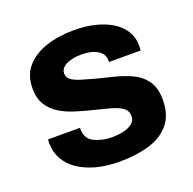

<svg xmlns="http://www.w3.org/2000/svg" viewBox="-103 -642 762 758"><g transform="rotate(-20 278.0 -263.0)"><path d="M277.4 12Q222.3 12 178.4 0.2Q134.4 -11.7 103.1 -33.4Q71.8 -55 55.3 -85.1Q38.7 -115.1 38.7 -152.5Q38.7 -157.1 39.1 -161Q39.5 -164.9 39.7 -167.3H173.8Q173.6 -165.1 173.6 -162.9Q173.6 -160.7 173.6 -158.7Q174.6 -120.5 207.4 -104.7Q240.3 -89 281.3 -89Q304.7 -89 327.3 -93.7Q350 -98.5 365.3 -110Q380.7 -121.5 380.7 -141.3Q380.7 -165.3 361.3 -178.2Q341.8 -191 310.2 -199.2Q278.6 -207.4 242.2 -216.6Q208.3 -224.9 174.4 -235.6Q140.4 -246.3 112.7 -263.4Q85 -280.5 67.8 -307.9Q50.7 -335.3 50.7 -376.7Q50.7 -432.6 81.9 -468Q113.2 -503.5 165.8 -520.7Q218.5 -537.9 283.6 -537.9Q330.2 -537.9 370 -528.2Q409.8 -518.5 440.1 -500Q470.5 -481.5 487.4 -454.3Q504.3 -427 504.3 -392.6Q504.3 -386.5 503.9 -380Q503.5 -373.6 503.3 -372.3H370.4V-379.6Q370.4 -397.7 359.1 -410.3Q347.8 -423 327.4 -430.2Q307 -437.4 278.3 -437.4Q251.5 -437.4 231.2 -431.6Q211 -425.8 199.6 -415.3Q188.3 -404.8 188.3 -390.1Q188.3 -372.7 202.5 -362.4Q216.7 -352.2 240.9 -344.9Q265.1 -337.7 293.8 -329.6Q330.3 -320.2 369.6 -310.6Q408.9 -301 442.9 -285.1Q476.9 -269.2 498 -239.6Q519.1 -210.1 519.1 -160.1Q519.1 -96 487 -58.1Q454.8 -20.2 400.3 -4.1Q345.7 12 277.4 12Z"/></g></svg>

Font: Archivo Variable SemiBold
Style: Regular
Weight: 600
Designer: Hector Gatti
Foundry: Omnibus-Type
Version: Version 2.001